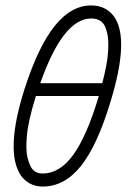

<svg xmlns="http://www.w3.org/2000/svg" viewBox="-20 -673 485 706"><path d="M137 13Q88 13 58 -26Q27 -70 30.5 -151.5Q34 -233 71 -348Q121 -503 181.5 -578Q242 -653 315 -653Q368 -653 398 -614Q458 -534 387 -301Q338 -138 277.5 -62.5Q217 13 137 13ZM137 -35Q199 -35 248.5 -102.5Q298 -170 342 -315L343 -320H112Q84 -230 79 -175Q74 -120 81.5 -92.5Q89 -65 96 -55Q110 -35 137 -35ZM128 -367H356Q375 -439 377.5 -483.5Q380 -528 374 -552Q368 -576 360 -586Q345 -605 315 -605Q212 -605 128 -367Z"/></svg>

Font: Kurewa Gothic CJK TC Regular
Style: Regular
Weight: 400
Designer: Max Yao
Foundry: Max-Everyday
Version: Version 1.071; ttfautohint (v1.8.3)